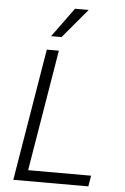

<svg xmlns="http://www.w3.org/2000/svg" viewBox="-63 -1008 687 1053"><g transform="rotate(5 281.0 -482.0)"><path d="M51.1 0 171.9 -727.3H238.3L127.5 -59.7H474.1L464.1 0ZM188.9 -802.9 306.5 -964.1H381.7L246.4 -802.9Z"/></g></svg>

Font: Inter P Light
Style: Italic
Weight: 300
Italic angle: 9.39999°
Designer: Rasmus Andersson
Foundry: rsms
Version: Version 3.018;git-588b23468